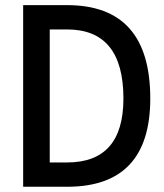

<svg xmlns="http://www.w3.org/2000/svg" viewBox="-20 -713 626 733"><path d="M68.4 0V-693.4H236.3Q553.7 -693.4 553.7 -336.9Q553.7 0 236.3 0ZM169.9 -92.8H236.3Q451.2 -92.8 451.2 -336.9Q451.2 -600.6 236.3 -600.6H169.9Z"/></svg>

Font: CaskaydiaMono NF
Style: Regular
Weight: 400
Designer: Aaron Bell
Foundry: Saja Typeworks
Version: Version 2111.001; ttfautohint (v1.8.4);Nerd Fonts 3.1.1